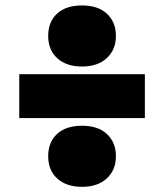

<svg xmlns="http://www.w3.org/2000/svg" viewBox="-20 -742 618 723"><path d="M52.5 -297.5V-462.5H525.5V-297.5ZM289 -38.5Q230 -38.5 195.8 -69.5Q161.5 -100.5 161.5 -153.5Q161.5 -207 195 -237.8Q228.5 -268.5 289 -268.5Q349.5 -268.5 383 -237Q416.5 -205.5 416.5 -153.5Q416.5 -102 382.2 -70.2Q348 -38.5 289 -38.5ZM289 -491.5Q230 -491.5 195.8 -522.5Q161.5 -553.5 161.5 -606.5Q161.5 -660 195 -690.8Q228.5 -721.5 289 -721.5Q349.5 -721.5 383 -690Q416.5 -658.5 416.5 -606.5Q416.5 -555 382.2 -523.2Q348 -491.5 289 -491.5Z"/></svg>

Font: Encode Sans SC SemiExpanded Black
Style: Regular
Weight: 900
Width: 6
Designer: Multiple Designers
Foundry: Impallari Type
Version: Version 3.002